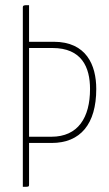

<svg xmlns="http://www.w3.org/2000/svg" viewBox="-20 -720 421 740"><path d="M92 -559V-700H85C75 -700 68 -700 68 -692V0C92 0 92 0 92 -10V-169H179C290 -169 351 -242 351 -377C351 -469 313 -559 187 -559ZM92 -535H182C295 -535 327 -461 327 -377C327 -267 281 -193 178 -193H92Z"/></svg>

Font: Yanone Kaffeesatz Extra Light
Style: Regular
Weight: 200
Designer: Yanone (Cyrillic: Daniel Pouzeot & Huerta Tipografica)
Foundry: Yanone
Version: Version 1.100;PS 001.100;hotconv 1.0.70;makeotf.lib2.5.58329